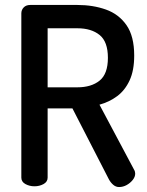

<svg xmlns="http://www.w3.org/2000/svg" viewBox="-20 -751 593 774"><path d="M460 3Q447 3 436.5 -6Q426 -15 419 -28L272 -314H172V-35Q172 -18 155.5 -9Q139 0 119 0Q99 0 82.5 -9Q66 -18 66 -35V-697Q66 -711 75.5 -721Q85 -731 102 -731H292Q355 -731 407 -712.5Q459 -694 490 -649.5Q521 -605 521 -527Q521 -467 502.5 -427Q484 -387 452.5 -363.5Q421 -340 381 -329L521 -66Q523 -63 524 -58.5Q525 -54 525 -51Q525 -38 515 -25.5Q505 -13 490.5 -5Q476 3 460 3ZM172 -399H292Q348 -399 381.5 -426Q415 -453 415 -518Q415 -583 381.5 -610Q348 -637 292 -637H172Z"/></svg>

Font: Dosis ExtraLight SemiBold
Style: Regular
Weight: 600
Version: Version 3.001; ttfautohint (v1.8.2)